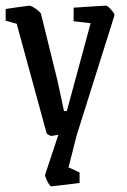

<svg xmlns="http://www.w3.org/2000/svg" viewBox="-22 -477 447 678"><path d="M159 181Q156 181 150.5 172.5Q145 164 141 154Q137 144 137 141L184 -1Q177 0 169 1.5Q161 3 158 3Q156 3 149.5 -1Q143 -5 143 -5L37 -393L-2 -404V-445Q-2 -445 9.5 -447Q21 -449 37 -451Q53 -453 66.5 -455Q80 -457 83 -457Q86 -457 95.5 -451.5Q105 -446 113.5 -439Q122 -432 123 -427L181 -192L204 -85H214L298 -395L238 -402V-450Q238 -450 254.5 -451Q271 -452 292.5 -453.5Q314 -455 332 -456Q350 -457 353 -457Q356 -457 363 -450.5Q370 -444 376.5 -435.5Q383 -427 382 -422L249 0L220 114L259 132V169Q259 169 245 171Q231 173 212 175Q193 177 177.5 179Q162 181 159 181Z"/></svg>

Font: Grenze Gotisch
Style: Regular
Weight: 400
Designer: Renata Polastri
Foundry: Omnibus-Type
Version: Version 1.001